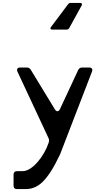

<svg xmlns="http://www.w3.org/2000/svg" viewBox="-20 -1010 726 1317"><path d="M339 -807H437C445 -807 451 -810 455 -818L540 -972C546 -982 541 -990 530 -990H465C457 -990 452 -987 447 -981L330 -825C322 -815 326 -807 339 -807ZM97 287H154C235 287 300 243 392 49L611 -519C618 -536 609 -547 591 -547H544C530 -547 522 -541 516 -529L391 -261C382 -243 368 -242 357 -259L192 -530C185 -542 176 -547 163 -547H119C100 -547 92 -535 100 -518L313 -62C319 -50 316 -38 313 -29C284 58 204 164 135 164H97C81 164 73 173 73 188V263C73 279 81 287 97 287Z"/></svg>

Font: OpenDyslexic3
Style: Regular
Weight: 400
Designer: Abelardo Gonzalez
Version: Version 3.001;PS 003.001;hotconv 1.0.88;makeotf.lib2.5.64775